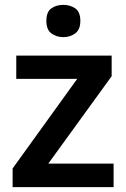

<svg xmlns="http://www.w3.org/2000/svg" viewBox="-20 -771 521 791"><path d="M448 0H32V-77L298 -446H47V-542H440V-457L179 -97H448ZM241 -751Q269 -751 290 -736.5Q311 -722 311 -685Q311 -649 290 -633.5Q269 -618 241 -618Q212 -618 191.5 -633.5Q171 -649 171 -685Q171 -722 191.5 -736.5Q212 -751 241 -751Z"/></svg>

Font: Noto Sans Devanagari SemiBold
Style: Regular
Weight: 600
Version: Version 2.003